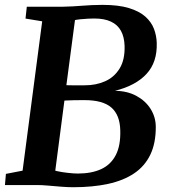

<svg xmlns="http://www.w3.org/2000/svg" viewBox="-20 -771 707 800"><path d="M91.7 -743H242Q263.7 -743.3 283.7 -744.5Q303.7 -745.7 323.3 -747.2Q342.9 -748.7 363.4 -749.7Q383.9 -750.7 406.8 -750.7Q473.5 -750.7 516.9 -737.5Q560.4 -724.3 585.6 -701.8Q610.7 -679.2 621.5 -650.9Q632.2 -622.5 633.1 -592.2Q635.6 -512.2 590.8 -463.4Q546.1 -414.5 459 -392.6Q510.2 -392.1 548.3 -371.5Q586.4 -350.8 607.7 -316.9Q628.9 -283 629.1 -242.5Q629.4 -174.6 606.4 -126.6Q583.4 -78.7 539 -48.7Q494.6 -18.8 430.5 -4.8Q366.5 9.1 284.7 9.1Q261 9.1 233.7 6.8Q206.4 4.5 180.2 2.3Q154 0 133.6 0H0.6L4.6 -46.5L74.1 -59.9L155.8 -682.2L86.3 -693.6ZM205.3 -21.5 192.5 -68.9Q196.3 -62.9 217 -58.1Q237.7 -53.4 262.8 -50.7Q287.8 -47.9 304.4 -47.9Q361.5 -47.9 401.7 -66.4Q441.9 -85 462.5 -125Q483.1 -165 481.1 -228.6Q479.5 -292 444 -322.9Q408.5 -353.8 332.5 -353.8Q307.4 -353.8 289.8 -353.5Q272.3 -353.1 256.5 -352.3Q240.7 -351.4 220.9 -350.2L250.5 -368.1ZM254.5 -400.3 243.2 -416.2Q267.2 -415.3 289.5 -415.4Q311.8 -415.6 334.4 -415.6Q379.9 -415.6 417.8 -432.3Q455.8 -449 478.3 -485.4Q500.8 -521.7 499.1 -580.1Q497.9 -617.4 483.9 -642.7Q469.9 -668 442.4 -680.9Q414.8 -693.9 373 -693.9Q363.9 -693.9 347.2 -693.2Q330.6 -692.4 313.5 -690.6Q296.4 -688.9 284.9 -685.5Q273.4 -682.2 274.3 -676.9L297.7 -727.2Z"/></svg>

Font: Merriweather 7pt Light
Style: Italic
Weight: 300
Italic angle: -7.8°
Designer: Eben Sorkin
Foundry: Eben Sorkin
Version: Version 2.200;gftools[0.9.31]